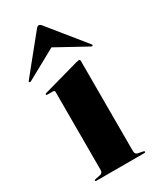

<svg xmlns="http://www.w3.org/2000/svg" viewBox="-187 -713 638 770"><g transform="rotate(-30 132.5 -328.0)"><path d="M207 -447.5V-30Q207 -15 219 -12.5L242.5 -8Q248 -6.5 248 -3.5Q248 0 243.5 0H20Q16 0 16 -3.5Q16 -6.5 21 -7.5L45 -12.5Q57 -15 57 -29.5V-390Q57 -397.5 49.5 -397.5H23.5Q18 -397.5 18 -401.5Q18 -404 23 -405.5L189 -452Q198 -454 201 -454Q207 -454 207 -447.5ZM-6 -477.5Q-12 -474.5 -14 -476.5Q-17 -479.5 -13.5 -483.5L120 -648.5Q126.5 -656 132 -656Q137.5 -656 144 -648.5L277.5 -483.5Q281.5 -479 278 -476.5Q276.5 -474.5 270.5 -477.5L132 -553.5Z"/></g></svg>

Font: Fraunces 144pt S000
Style: Bold
Weight: 700
Version: Version 1.000; ttfautohint (v1.8.3)